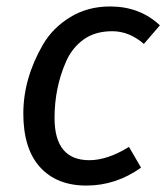

<svg xmlns="http://www.w3.org/2000/svg" viewBox="-20 -559 512 591"><path d="M318.8 -539.1Q410.6 -539.1 472.2 -481L422.9 -423.8Q377.9 -462.9 325.4 -462.9Q272.9 -462.9 237.5 -437.5Q202.1 -412.1 183.6 -370.1Q147.9 -289.6 147.9 -195.8Q147.9 -65.9 254.9 -65.9Q311 -65.9 377 -106.9L414.1 -43Q336.9 12.2 245.8 12.2Q154.8 12.2 103.3 -44.4Q51.8 -101.1 51.8 -209.5Q51.8 -317.4 112.3 -421.9Q142.6 -473.6 196.3 -506.3Q250 -539.1 318.8 -539.1Z"/></svg>

Font: FiraSans-Italic
Style: Italic
Weight: 400
Italic angle: -8°
Designer: Carrois Corporate & Edenspiekermann AG
Foundry: Carrois Corporate GbR & Edenspiekermann AG
Version: Version 3.106;PS 003.106;hotconv 1.0.70;makeotf.lib2.5.58329